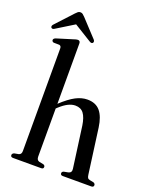

<svg xmlns="http://www.w3.org/2000/svg" viewBox="-176 -972 845 1061"><g transform="rotate(20 246.5 -442.0)"><path d="M162.5 -719.5V-365Q208 -407.5 243 -425.8Q278 -444 311.5 -444Q360.5 -444 386.8 -412.8Q413 -381.5 421.5 -320L457 -57Q458.5 -44.5 462 -38.2Q465.5 -32 475.5 -30L498 -25.5Q508.5 -21 508.5 -12Q508.5 0 494 0H327Q313 0 313 -12Q313 -21 323.5 -24.5L349 -29.5Q369 -34 366 -56L333 -299Q326 -345 309.2 -367.5Q292.5 -390 260 -390Q240 -390 218 -379.2Q196 -368.5 170 -344.5L162.5 -337.5V-55Q162.5 -33.5 178.5 -29.5L203.5 -24.5Q213.5 -21 213.5 -12Q213.5 0 200 0H34.5Q20 0 20 -12Q20 -21.5 32 -26L56.5 -30.5Q72.5 -34 72.5 -54.5V-657.5Q72.5 -673 60.5 -675L27.5 -675.5Q17 -678.5 17 -687.5Q17 -696.5 30.5 -701.5L123 -730Q140 -736 148 -736Q162.5 -736 162.5 -719.5ZM9 -751Q-4 -741.5 -11.5 -748Q-14.5 -750.5 -14.8 -755.8Q-15 -761 -10 -767L82 -866.5Q89.5 -874.5 95.2 -879.2Q101 -884 109.5 -884Q118 -884 124 -879.2Q130 -874.5 137.5 -866.5L230 -767Q235 -761 234.5 -755.8Q234 -750.5 231 -748Q223.5 -741.5 210 -751L109.5 -813Z"/></g></svg>

Font: Fraunces 144pt S050
Style: Regular
Weight: 400
Version: Version 1.000; ttfautohint (v1.8.3)